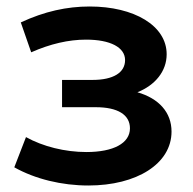

<svg xmlns="http://www.w3.org/2000/svg" viewBox="-20 -562 593 591"><path d="M403 -278C458 -300 493 -343 493 -395C493 -483 393 -542 256 -542C186 -542 117 -527 44 -493L76 -401C135 -427 191 -440 245 -440C320 -440 365 -416 365 -377C365 -338 328 -316 265 -316H171V-232H275C342 -232 380 -209 380 -167C380 -121 329 -94 246 -94C180 -94 112 -111 60 -140L24 -47C88 -11 170 9 252 9C401 9 508 -58 508 -157C508 -216 469 -259 403 -278Z"/></svg>

Font: Talent
Style: Bold
Weight: 600
Designer: Mike Powis
Version: Version 1.001;hotconv 1.0.109;makeotfexe 2.5.65596